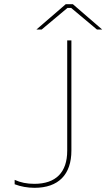

<svg xmlns="http://www.w3.org/2000/svg" viewBox="-20 -893 508 917"><path d="M154 -752H179L302 -855H320L443 -752H468L328 -873H294ZM145 4C259 4 321 -59 321 -174V-700H301V-173C301 -70 247 -15 144 -15C109 -15 78 -21 50 -34V-13C79 -2 111 4 145 4Z"/></svg>

Font: Fixel Display Thin
Style: Regular
Weight: 100
Designer: AlfaBravo + MacPaw
Foundry: Kyrylo Tkachov, Marchela Mozhyna, Serhii Makarenko, Maria Weinstein, Zakhar Kryvoshyya
Version: Version 1.211